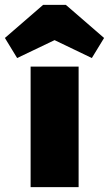

<svg xmlns="http://www.w3.org/2000/svg" viewBox="-78 -764 445 784"><path d="M47 0V-492H243V0ZM-8 -527 -58 -609 98 -744H191L347 -609L297 -527L66 -638H224Z"/></svg>

Font: Outfit Thin Black
Style: Regular
Weight: 900
Version: Version 1.100;gftools[0.9.27]